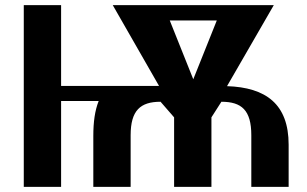

<svg xmlns="http://www.w3.org/2000/svg" viewBox="-20 -731 1202 751"><path d="M73 0H219V-336H366C351 -298 345 -254 345 -199V0H491V-202C491 -299 529 -333 608 -333L661 -272V0H807V-272L846 -333C925 -333 963 -300 963 -202V0H1109V-165C1109 -324 1020 -389 868 -394L1051 -711H421L602 -395H219V-711H73ZM644 -651H828L736 -421Z"/></svg>

Font: Aerodynamic
Style: Regular
Weight: 500
Designer: Google
Version: Version 2.000980; 2014